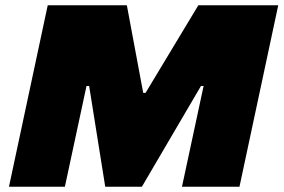

<svg xmlns="http://www.w3.org/2000/svg" viewBox="-20 -708 1075 728"><path d="M14 0 161 -688H461L523 -356H532L732 -688H1035L888 0H670L752 -382H742L518 0H379L318 -382H308L226 0Z"/></svg>

Font: Saira Expanded ExtraBold
Style: Italic
Weight: 800
Width: 7
Italic angle: -12°
Designer: Hector Gatti with collaboration of the Omnibus-Type team
Foundry: Omnibus-Type
Version: Version 1.101